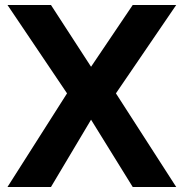

<svg xmlns="http://www.w3.org/2000/svg" viewBox="-20 -745 732 765"><path d="M682.1 -725.1 441.9 -373 682.1 0H508.8L342.8 -268.1L183.1 0H9.8L247.1 -373L9.8 -725.1H183.1L342.8 -479L508.8 -725.1Z"/></svg>

Font: Stilu SemiBold
Style: Regular
Weight: 600
Designer: Genilson Lima Santos
Foundry: Genilson Lima Santos
Version: Version 1.200;PS 001.200;hotconv 1.0.88;makeotf.lib2.5.64775